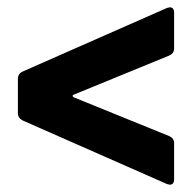

<svg xmlns="http://www.w3.org/2000/svg" viewBox="-20 -537 526 526"><path d="M445 -31 437 -33 42 -207Q29 -214 29 -227V-321Q29 -335 42 -341L437 -515L445 -517Q457 -517 457 -502V-404Q457 -391 444 -385L183 -278Q179 -277 179 -274.5Q179 -272 183 -270L444 -164Q457 -158 457 -145V-46Q457 -31 445 -31Z"/></svg>

Font: Barlow
Style: Bold
Weight: 700
Designer: Jeremy Tribby
Foundry: Jeremy Tribby
Version: Version 1.101 August 23, 2024